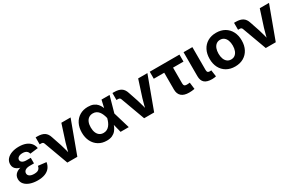

<svg xmlns="http://www.w3.org/2000/svg" viewBox="129 -1638 4156 2744"><g transform="rotate(-30 2207.5 -266.0)"><path d="M275.4 10.3Q207 10.3 152.3 -8.3Q97.7 -26.9 65.9 -62.5Q34.2 -98.1 34.2 -148.4Q34.2 -181.2 48.6 -206.5Q63 -231.9 91.1 -249.5Q119.1 -267.1 160.2 -276.4Q201.2 -285.6 253.9 -285.6H346.7V-228.5H274.9Q244.1 -228.5 221.9 -220.2Q199.7 -211.9 187.7 -197Q175.8 -182.1 175.8 -161.1Q175.8 -131.8 201.7 -114Q227.5 -96.2 276.9 -96.2Q309.1 -96.2 329.8 -104.2Q350.6 -112.3 362.3 -128.9Q374 -145.5 377.9 -169.9L511.2 -154.8Q502.9 -102.1 473.9 -65.2Q444.8 -28.3 395 -9Q345.2 10.3 275.4 10.3ZM256.3 -259.8Q204.1 -259.8 164.3 -267.8Q124.5 -275.9 97.9 -291.7Q71.3 -307.6 57.9 -331.1Q44.4 -354.5 44.4 -385.3Q44.4 -435.1 74.7 -470.7Q105 -506.3 157.7 -525.4Q210.4 -544.4 276.9 -544.4Q340.3 -544.4 387.9 -526.9Q435.5 -509.3 465.1 -475.1Q494.6 -440.9 502.9 -390.6L370.6 -374.5Q364.7 -404.3 341.1 -421.1Q317.4 -438 276.9 -438Q234.4 -438 209.7 -420.7Q185.1 -403.3 185.1 -377Q185.1 -352.5 208.7 -336.4Q232.4 -320.3 275.9 -320.3H346.7V-259.8Z M765.1 0 619.6 -397Q614.3 -411.6 604.5 -417.7Q594.7 -423.8 578.1 -423.8H552.7V-538.6H580.1Q653.8 -538.6 695.8 -511.5Q737.8 -484.4 756.8 -422.9L811 -262.2Q827.6 -211.4 840.3 -160.2Q853 -108.9 866.2 -55.2H833.5Q846.7 -108.9 859.1 -160.2Q871.6 -211.4 887.2 -262.2L975.6 -535.6H1127.9L930.2 0Z M1413.1 11.7Q1336.4 11.7 1279.1 -23.4Q1221.7 -58.6 1189.9 -121.3Q1158.2 -184.1 1158.2 -266.1Q1158.2 -349.1 1189.9 -411.6Q1221.7 -474.1 1279.8 -509Q1337.9 -543.9 1415.5 -543.9Q1468.8 -543.9 1505.6 -528.1Q1542.5 -512.2 1565.9 -485.6Q1589.4 -459 1603.5 -426Q1617.7 -393.1 1625.5 -359.9H1666L1696.8 -274.9L1778.8 0H1643.6L1576.2 -269Q1568.4 -301.8 1556.4 -330.3Q1544.4 -358.9 1527.1 -380.6Q1509.8 -402.3 1486.1 -414.8Q1462.4 -427.2 1431.2 -427.2Q1392.1 -427.2 1363.8 -408Q1335.4 -388.7 1320.6 -353Q1305.7 -317.4 1305.7 -267.6Q1305.7 -217.8 1320.3 -181.9Q1335 -146 1362.3 -126.7Q1389.6 -107.4 1427.7 -107.4Q1459.5 -107.4 1484.1 -120.4Q1508.8 -133.3 1526.9 -155.8Q1544.9 -178.2 1557.1 -206.8Q1569.3 -235.4 1576.7 -266.1L1638.2 -535.6H1771.5L1696.3 -266.1L1665 -181.2H1624.5Q1615.7 -147 1601.6 -113Q1587.4 -79.1 1564 -50.8Q1540.5 -22.5 1503.9 -5.4Q1467.3 11.7 1413.1 11.7Z M2032.7 0 1887.2 -397Q1881.8 -411.6 1872.1 -417.7Q1862.3 -423.8 1845.7 -423.8H1820.3V-538.6H1847.7Q1921.4 -538.6 1963.4 -511.5Q2005.4 -484.4 2024.4 -422.9L2078.6 -262.2Q2095.2 -211.4 2107.9 -160.2Q2120.6 -108.9 2133.8 -55.2H2101.1Q2114.3 -108.9 2126.7 -160.2Q2139.2 -211.4 2154.8 -262.2L2243.2 -535.6H2395.5L2197.8 0Z M2774.4 4.9Q2691.4 4.9 2648.9 -32.7Q2606.4 -70.3 2606.4 -143.6V-419.9H2434.1V-535.6H2924.3V-419.9H2752V-159.7Q2752 -133.3 2763.4 -121.8Q2774.9 -110.4 2801.8 -110.4Q2812.5 -110.4 2827.1 -111.8Q2841.8 -113.3 2851.6 -114.3L2865.2 -3.4Q2842.3 1 2819.3 2.9Q2796.4 4.9 2774.4 4.9Z M3155.8 2.4Q3070.8 2.4 3031.5 -32.5Q2992.2 -67.4 2992.2 -141.1V-535.6H3137.7V-159.2Q3137.7 -133.3 3147 -122.3Q3156.2 -111.3 3179.2 -111.3Q3188.5 -111.3 3194.8 -111.8Q3201.2 -112.3 3205.6 -113.8L3221.2 -5.4Q3210 -2.9 3193.1 -0.2Q3176.3 2.4 3155.8 2.4Z M3531.7 11.2Q3451.2 11.2 3391.4 -23.7Q3331.5 -58.6 3299.1 -120.8Q3266.6 -183.1 3266.6 -266.1Q3266.6 -349.6 3299.1 -412.1Q3331.5 -474.6 3391.4 -509.5Q3451.2 -544.4 3531.7 -544.4Q3612.8 -544.4 3672.4 -509.5Q3731.9 -474.6 3764.4 -412.1Q3796.9 -349.6 3796.9 -266.1Q3796.9 -183.1 3764.4 -120.8Q3731.9 -58.6 3672.4 -23.7Q3612.8 11.2 3531.7 11.2ZM3531.7 -105Q3569.3 -105 3595.7 -125.5Q3622.1 -146 3635.7 -182.4Q3649.4 -218.8 3649.4 -266.6Q3649.4 -314.9 3635.7 -351.3Q3622.1 -387.7 3595.7 -408.2Q3569.3 -428.7 3531.7 -428.7Q3494.1 -428.7 3467.8 -408.2Q3441.4 -387.7 3427.7 -351.3Q3414.1 -314.9 3414.1 -266.6Q3414.1 -218.8 3427.7 -182.4Q3441.4 -146 3467.8 -125.5Q3494.1 -105 3531.7 -105Z M4039.6 0 3894 -397Q3888.7 -411.6 3878.9 -417.7Q3869.1 -423.8 3852.5 -423.8H3827.1V-538.6H3854.5Q3928.2 -538.6 3970.2 -511.5Q4012.2 -484.4 4031.2 -422.9L4085.4 -262.2Q4102.1 -211.4 4114.7 -160.2Q4127.4 -108.9 4140.6 -55.2H4107.9Q4121.1 -108.9 4133.5 -160.2Q4146 -211.4 4161.6 -262.2L4250 -535.6H4402.3L4204.6 0Z"/></g></svg>

Font: Inter 20pt
Style: Bold
Weight: 700
Version: Version 4.001;git-66647c0bb